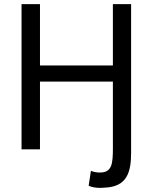

<svg xmlns="http://www.w3.org/2000/svg" viewBox="-20 -717 738 927"><path d="M613 -697H525V-401H173V-697H84V4H173V-323H525V-50C525 -33.9 525.1 -18.8 525.1 -5C525.1 74.6 520.8 116 462 116C445 116 432 113 419 108L408 180C426.9 187.9 443.9 190.2 467.3 190.2C473.2 190.2 479.1 189.8 485 189C593 185 613 115 613 20Z"/></svg>

Font: Repo
Style: Regular
Weight: 400
Designer: Stefan Peev
Foundry: Context Ltd
Version: Version 0.000